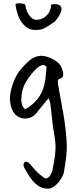

<svg xmlns="http://www.w3.org/2000/svg" viewBox="-20 -775 474 1162"><path d="M269 367Q235 367 208.5 347.5Q182 328 162 298.5Q142 269 127 240Q121 229 123 217Q125 205 138 204Q150 204 162.5 219Q175 234 195.5 257Q216 280 253 305Q272 305 283.5 287Q295 269 299 247Q308 202 312.5 168.5Q317 135 316 105Q315 75 309 43Q300 -4 295.5 -52Q291 -100 285 -147Q284 -154 281.5 -161Q279 -168 274 -181Q255 -157 239 -138.5Q223 -120 208 -100Q188 -73 165.5 -64Q143 -55 116 -59Q76 -68 58 -103Q40 -138 40 -178Q40 -203 46 -227.5Q52 -252 61 -276Q75 -315 99 -346.5Q123 -378 154 -405Q175 -425 201.5 -433Q228 -441 256 -434Q295 -424 324 -402Q353 -380 360 -342Q365 -323 360.5 -313Q356 -303 343 -299Q330 -295 330 -286Q330 -277 331 -265Q335 -239 344 -193Q353 -147 362.5 -91.5Q372 -36 378.5 21.5Q385 79 384 128Q383 162 378 195Q373 228 368 261Q365 283 349.5 307.5Q334 332 312.5 349.5Q291 367 269 367ZM132 -113Q178 -139 208 -177Q238 -215 249 -266Q255 -292 257 -318.5Q259 -345 262 -371Q248 -385 233.5 -380.5Q219 -376 206 -365Q164 -326 136.5 -278.5Q109 -231 109 -169Q109 -155 113.5 -141Q118 -127 132 -113ZM207 -594Q155 -589 123 -626Q101 -648 89 -683Q77 -718 74 -746Q73 -754 87.5 -755Q102 -756 117.5 -753Q133 -750 134 -742Q138 -705 163 -675Q184 -650 213.5 -656Q243 -662 262 -681Q273 -692 278.5 -703Q284 -714 288 -730Q290 -736 288 -741Q286 -746 293 -748Q320 -753 336.5 -745.5Q353 -738 352 -720Q351 -703 341.5 -686Q332 -669 322.5 -657Q313 -645 308 -642Q283 -624 258.5 -609.5Q234 -595 207 -594Z"/></svg>

Font: Mynerve
Style: Regular
Weight: 400
Designer: Carolina Short
Foundry: Carolina Short
Version: Version 1.000; ttfautohint (v1.8.4.7-5d5b)